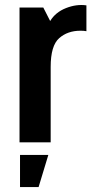

<svg xmlns="http://www.w3.org/2000/svg" viewBox="-20 -573 378 773"><path d="M58.6 0H184V-303.6Q184 -389.1 218.1 -419.2Q252.1 -449.3 303.7 -449.3Q309.6 -449.3 315.8 -449Q322 -448.7 327.9 -447.4V-551.4Q287.9 -557.1 245.6 -540.4Q203.3 -523.7 182 -488.4L154.3 -542.7H58.6ZM60.6 180.1H135.4L174.6 50.7H60.6Z"/></svg>

Font: Secuela Black
Style: Regular
Weight: 900
Designer: Fernando Haro
Foundry: deFharo
Version: Version 1.704